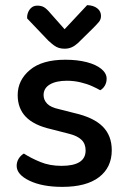

<svg xmlns="http://www.w3.org/2000/svg" viewBox="-20 -715 498 749"><path d="M416 -129Q416 -62 366.5 -24Q317 14 223 14Q145 14 95 -10Q45 -34 45 -68Q45 -83 52.5 -95.5Q60 -108 73 -116Q101 -98 137.5 -83Q174 -68 220 -68Q314 -68 314 -128Q314 -154 298 -169.5Q282 -185 250 -193L180 -211Q113 -226 81 -259Q49 -292 49 -344Q49 -402 96.5 -442Q144 -482 235 -482Q282 -482 318.5 -472.5Q355 -463 375.5 -446Q396 -429 396 -408Q396 -393 389 -381Q382 -369 371 -363Q359 -370 339 -379Q319 -388 293.5 -394Q268 -400 241 -400Q199 -400 174.5 -385.5Q150 -371 150 -344Q150 -325 164 -310.5Q178 -296 211 -289L270 -274Q345 -257 380.5 -221.5Q416 -186 416 -129ZM177 -663 232 -601 320 -695Q345 -694 359.5 -682.5Q374 -671 374 -653Q374 -639 365.5 -629Q357 -619 343 -605L284 -547Q272 -536 259.5 -530.5Q247 -525 232 -525Q220 -525 210 -528Q200 -531 190.5 -538Q181 -545 168 -557L86 -643Q85 -655 89.5 -666.5Q94 -678 103 -685.5Q112 -693 126 -693Q141 -693 151.5 -687Q162 -681 177 -663Z"/></svg>

Font: Baloo Bhaijaan 2 Medium
Style: Regular
Weight: 500
Designer: Sanskriti Dholi, Noopur Datye and Ek Type
Foundry: Ek Type
Version: Version 1.701